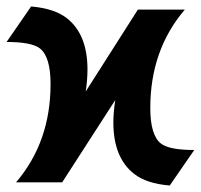

<svg xmlns="http://www.w3.org/2000/svg" viewBox="-20 -567 626 597"><path d="M29.8 0Q137.2 -125.5 137.2 -305.7Q137.2 -390.6 104 -416.5Q78.1 -436.5 0.5 -436.5L76.7 -546.9Q149.4 -540.5 187.5 -510.7Q252 -460.4 252 -351.1Q252 -319.3 246.6 -282.7L408.7 -537.1H554.7Q447.3 -411.6 447.3 -231.4Q447.3 -146.5 480.5 -120.6Q506.3 -100.6 584 -100.6L507.8 9.8Q435.5 3.9 397 -26.4Q332.5 -76.7 332.5 -186Q332.5 -218.3 338.4 -255.9L173.3 0Z"/></svg>

Font: Consola Mono
Style: Bold
Weight: 700
Monospace: yes
Designer: Wojciech Kalinowski "wmk69" (wmk69@o2.pl)
Foundry: Wojciech Kalinowski "wmk69" (wmk69@o2.pl)
Version: Version 2.1.0